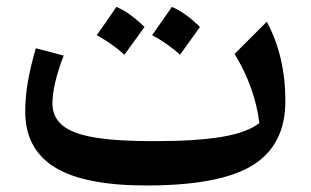

<svg xmlns="http://www.w3.org/2000/svg" viewBox="-20 -538 914 565"><path d="M743.2 -175.8Q730.5 -280.3 670.4 -379.4L765.1 -474.1Q819.8 -372.1 819.8 -240.7Q819.8 -111.3 723.6 -51.8Q627.4 7.8 410.6 7.8Q227.5 7.8 140.9 -45.9Q54.2 -99.6 54.2 -210Q54.2 -250 61.5 -294.2Q68.8 -338.4 85.4 -396L167.5 -374.5Q134.3 -288.6 134.3 -233.9Q134.3 -193.8 163.6 -169.2Q192.9 -144.5 258.3 -133.5Q323.7 -122.6 431.2 -122.6Q558.1 -122.6 632.8 -135.3Q707.5 -147.9 743.2 -175.8ZM264.6 -434.6Q287.1 -465.3 322.3 -517.6Q358.4 -503.9 405.3 -458.5Q366.2 -404.3 346.2 -377Q310.5 -409.2 264.6 -434.6ZM427.7 -434.6 485.8 -517.6Q525.9 -501 568.4 -458.5Q546.4 -427.2 509.8 -377Q473.1 -410.2 427.7 -434.6Z"/></svg>

Font: Pinar DS1 SemiBold
Style: Regular
Weight: 600
Designer: Amin Abedi
Version: Version 3.000